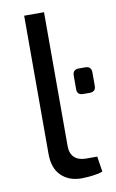

<svg xmlns="http://www.w3.org/2000/svg" viewBox="-82 -746 485 800"><g transform="rotate(-10 160.0 -345.5)"><path d="M265 -336Q239 -336 239 -361V-418Q239 -444 265 -444H292Q318 -444 318 -418V-361Q318 -336 292 -336ZM163 -700V-134Q163 -102 180.5 -85.5Q198 -69 230 -69H277L287 -4Q278 0 261.5 3Q245 6 227.5 7.5Q210 9 198 9Q144 9 111.5 -23Q79 -55 79 -115V-700Z"/></g></svg>

Font: Exo 2
Style: Regular
Weight: 400
Designer: Natanael Gama
Foundry: Natanael Gama
Version: Version 2.010